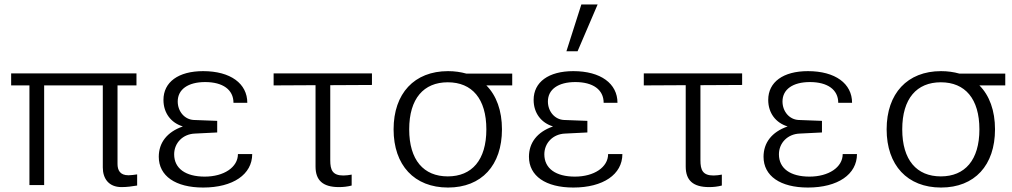

<svg xmlns="http://www.w3.org/2000/svg" viewBox="-20 -830 4537 861"><path d="M441 -79C441 -30 467 9 525 9C548 9 572 6 595 2V-48C584 -46 565 -44 556 -44C518 -44 507 -67 507 -95V-447H592V-501H30V-447H112V0H178V-447H441Z M692 -127C692 -41 767 11 891 11C1025 11 1111 -48 1111 -139H1047C1047 -80 984 -38 898 -38C813 -38 761 -74 761 -138C761 -189 800 -229 854 -231L954 -236V-288L849 -292C808 -294 777 -330 777 -375C777 -429 823 -462 900 -462C979 -462 1027 -428 1027 -369H1089C1089 -455 1014 -511 891 -511C780 -511 713 -462 713 -382C713 -323 747 -279 800 -263C728 -238 692 -189 692 -127Z M1395 -448V-83C1395 -22 1427 9 1500 9C1519 9 1538 7 1557 2V-47C1548 -45 1530 -43 1520 -43C1471 -43 1461 -68 1461 -111V-448L1648 -449V-501H1207V-447Z M1815 -250C1815 -388 1880 -461 1988 -461C2097 -461 2161 -387 2161 -250C2161 -112 2096 -39 1988 -39C1880 -39 1815 -112 1815 -250ZM2277 -447V-500H2071C2046 -507 2019 -511 1989 -511C1838 -511 1745 -411 1745 -250C1745 -89 1838 11 1989 11C2140 11 2231 -89 2231 -250C2231 -334 2206 -402 2161 -447Z M2352 -127C2352 -41 2427 11 2551 11C2685 11 2771 -48 2771 -139H2707C2707 -80 2644 -38 2558 -38C2473 -38 2421 -74 2421 -138C2421 -189 2460 -229 2514 -231L2614 -236V-288L2509 -292C2468 -294 2437 -330 2437 -375C2437 -429 2483 -462 2560 -462C2639 -462 2687 -428 2687 -369H2749C2749 -455 2674 -511 2551 -511C2440 -511 2373 -462 2373 -382C2373 -323 2407 -279 2460 -263C2388 -238 2352 -189 2352 -127ZM2660 -810H2587L2520 -600H2570Z M3055 -448V-83C3055 -22 3087 9 3160 9C3179 9 3198 7 3217 2V-47C3208 -45 3190 -43 3180 -43C3131 -43 3121 -68 3121 -111V-448L3308 -449V-501H2867V-447Z M3404 -127C3404 -41 3479 11 3603 11C3737 11 3823 -48 3823 -139H3759C3759 -80 3696 -38 3610 -38C3525 -38 3473 -74 3473 -138C3473 -189 3512 -229 3566 -231L3666 -236V-288L3561 -292C3520 -294 3489 -330 3489 -375C3489 -429 3535 -462 3612 -462C3691 -462 3739 -428 3739 -369H3801C3801 -455 3726 -511 3603 -511C3492 -511 3425 -462 3425 -382C3425 -323 3459 -279 3512 -263C3440 -238 3404 -189 3404 -127Z M4026 -250C4026 -388 4091 -461 4199 -461C4308 -461 4372 -387 4372 -250C4372 -112 4307 -39 4199 -39C4091 -39 4026 -112 4026 -250ZM4488 -447V-500H4282C4257 -507 4230 -511 4200 -511C4049 -511 3956 -411 3956 -250C3956 -89 4049 11 4200 11C4351 11 4442 -89 4442 -250C4442 -334 4417 -402 4372 -447Z"/></svg>

Font: Perun Light
Style: Regular
Weight: 300
Foundry: Copyright (c) Stefan Peev, Context Ltd, 2016
Version: Version 1.089